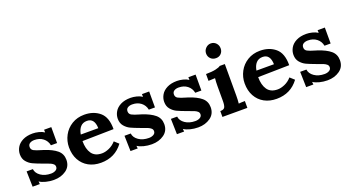

<svg xmlns="http://www.w3.org/2000/svg" viewBox="-49 -1251 3332 1823"><g transform="rotate(-20 1616.5 -339.5)"><path d="M335 -438H336L335 -465H408V-304H346Q337 -350 301.5 -377.5Q266 -405 214 -405Q187 -405 168.5 -393.5Q150 -382 150 -357Q150 -331 172.5 -318.5Q195 -306 248 -291L268 -285Q350 -258 393.5 -221.5Q437 -185 437 -125Q437 -58 385.5 -21.5Q334 15 262 15Q220 15 181 5Q142 -5 119 -21H118L121 6H48L44 -150H107Q112 -108 153.5 -79.5Q195 -51 256 -51Q283 -51 303 -62.5Q323 -74 323 -96Q323 -113 310.5 -124Q298 -135 280 -142.5Q262 -150 211 -168Q151 -190 119.5 -205Q88 -220 63.5 -249Q39 -278 39 -323Q39 -360 58.5 -393.5Q78 -427 119 -448Q160 -469 220 -469Q248 -469 280.5 -461Q313 -453 335 -438Z M957 -245 641 -239Q641 -159 673.5 -112.5Q706 -66 777 -66Q810 -66 849 -83Q888 -100 919 -135L962 -96Q880 15 738 15Q667 15 613.5 -14.5Q560 -44 530 -98.5Q500 -153 500 -226Q500 -290 530 -346Q560 -402 615 -435.5Q670 -469 741 -469Q834 -469 896 -417Q958 -365 957 -245ZM647 -303H824Q821 -405 745 -405Q704 -405 679.5 -378Q655 -351 647 -303Z M1324 -438H1325L1324 -465H1397V-304H1335Q1326 -350 1290.5 -377.5Q1255 -405 1203 -405Q1176 -405 1157.5 -393.5Q1139 -382 1139 -357Q1139 -331 1161.5 -318.5Q1184 -306 1237 -291L1257 -285Q1339 -258 1382.5 -221.5Q1426 -185 1426 -125Q1426 -58 1374.5 -21.5Q1323 15 1251 15Q1209 15 1170 5Q1131 -5 1108 -21H1107L1110 6H1037L1033 -150H1096Q1101 -108 1142.5 -79.5Q1184 -51 1245 -51Q1272 -51 1292 -62.5Q1312 -74 1312 -96Q1312 -113 1299.5 -124Q1287 -135 1269 -142.5Q1251 -150 1200 -168Q1140 -190 1108.5 -205Q1077 -220 1052.5 -249Q1028 -278 1028 -323Q1028 -360 1047.5 -393.5Q1067 -427 1108 -448Q1149 -469 1209 -469Q1237 -469 1269.5 -461Q1302 -453 1324 -438Z M1793 -438H1794L1793 -465H1866V-304H1804Q1795 -350 1759.5 -377.5Q1724 -405 1672 -405Q1645 -405 1626.5 -393.5Q1608 -382 1608 -357Q1608 -331 1630.5 -318.5Q1653 -306 1706 -291L1726 -285Q1808 -258 1851.5 -221.5Q1895 -185 1895 -125Q1895 -58 1843.5 -21.5Q1792 15 1720 15Q1678 15 1639 5Q1600 -5 1577 -21H1576L1579 6H1506L1502 -150H1565Q1570 -108 1611.5 -79.5Q1653 -51 1714 -51Q1741 -51 1761 -62.5Q1781 -74 1781 -96Q1781 -113 1768.5 -124Q1756 -135 1738 -142.5Q1720 -150 1669 -168Q1609 -190 1577.5 -205Q1546 -220 1521.5 -249Q1497 -278 1497 -323Q1497 -360 1516.5 -393.5Q1536 -427 1577 -448Q1618 -469 1678 -469Q1706 -469 1738.5 -461Q1771 -453 1793 -438Z M2175 -618Q2175 -587 2155 -566Q2135 -545 2103 -545Q2070 -545 2049 -566Q2028 -587 2028 -618Q2028 -649 2050 -671.5Q2072 -694 2102 -694Q2133 -694 2154 -672Q2175 -650 2175 -618ZM2157 -66Q2187 -69 2220 -69V0H1968V-59Q2004 -59 2014 -78Q2024 -97 2024 -140V-291Q2024 -334 2028 -370L1961 -367V-436Q2021 -436 2059 -444.5Q2097 -453 2109 -464H2161V-146Q2161 -103 2157 -66Z M2732 -245 2416 -239Q2416 -159 2448.5 -112.5Q2481 -66 2552 -66Q2585 -66 2624 -83Q2663 -100 2694 -135L2737 -96Q2655 15 2513 15Q2442 15 2388.5 -14.5Q2335 -44 2305 -98.5Q2275 -153 2275 -226Q2275 -290 2305 -346Q2335 -402 2390 -435.5Q2445 -469 2516 -469Q2609 -469 2671 -417Q2733 -365 2732 -245ZM2422 -303H2599Q2596 -405 2520 -405Q2479 -405 2454.5 -378Q2430 -351 2422 -303Z M3099 -438H3100L3099 -465H3172V-304H3110Q3101 -350 3065.5 -377.5Q3030 -405 2978 -405Q2951 -405 2932.5 -393.5Q2914 -382 2914 -357Q2914 -331 2936.5 -318.5Q2959 -306 3012 -291L3032 -285Q3114 -258 3157.5 -221.5Q3201 -185 3201 -125Q3201 -58 3149.5 -21.5Q3098 15 3026 15Q2984 15 2945 5Q2906 -5 2883 -21H2882L2885 6H2812L2808 -150H2871Q2876 -108 2917.5 -79.5Q2959 -51 3020 -51Q3047 -51 3067 -62.5Q3087 -74 3087 -96Q3087 -113 3074.5 -124Q3062 -135 3044 -142.5Q3026 -150 2975 -168Q2915 -190 2883.5 -205Q2852 -220 2827.5 -249Q2803 -278 2803 -323Q2803 -360 2822.5 -393.5Q2842 -427 2883 -448Q2924 -469 2984 -469Q3012 -469 3044.5 -461Q3077 -453 3099 -438Z"/></g></svg>

Font: Sumana
Style: Bold
Weight: 700
Designer: Cyreal, Alexei Vanyashin (Devanagari), Olga Karpushina (Latin)
Foundry: Cyreal
Version: Version 1.015;PS 001.015;hotconv 1.0.70;makeotf.lib2.5.58329